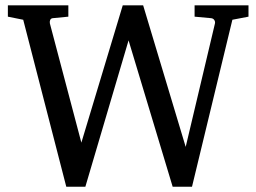

<svg xmlns="http://www.w3.org/2000/svg" viewBox="-20 -691 971 727"><path d="M859.9 -616.2 707 16.1H633.8L466.8 -538.1L303.2 16.1H231L67.9 -616.2L9.8 -627.9V-670.9H238.8V-627.9L179.2 -622.1Q172.4 -621.1 169.9 -615Q167.5 -608.9 168.9 -602.1L288.1 -150.9L444.8 -670.9H522L683.1 -134.8L793.9 -602.1Q795.4 -608.9 791.5 -615Q787.6 -621.1 779.8 -622.1L716.8 -627.9V-670.9H920.9V-627.9Z"/></svg>

Font: Charis SIL CyrE
Style: Regular
Weight: 400
Foundry: SIL International
Version: Version 5.000